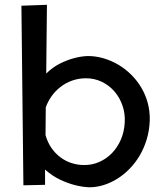

<svg xmlns="http://www.w3.org/2000/svg" viewBox="-20 -752 685 805"><path d="M176.8 -731.9 173.8 -443.8Q202.1 -471.2 232.7 -486.1Q263.2 -501 289.1 -507.8Q319.3 -516.1 348.1 -517.1Q381.3 -517.1 414.1 -507.6Q446.8 -498 476.1 -480.7Q505.4 -463.4 530 -439Q554.7 -414.6 572.5 -384.5Q590.3 -354.5 599.6 -319.8Q608.9 -285.2 607.9 -247.1Q606.4 -205.1 595.2 -168Q584 -130.9 565.7 -99.9Q547.4 -68.8 522.9 -43.9Q498.5 -19 470.9 -2Q443.4 15.1 413.6 24.2Q383.8 33.2 355 33.2Q325.2 32.2 293.5 23.9Q266.1 17.1 233.4 2Q200.7 -13.2 168.9 -41V22.9L78.1 24.9L69.8 -728ZM502.9 -237.8Q505.4 -274.4 493.9 -308.3Q482.4 -342.3 460.2 -368.2Q438 -394 406.5 -409.2Q375 -424.3 337.9 -423.8Q307.6 -423.3 281 -413.6Q254.4 -403.8 233.2 -387.2Q211.9 -370.6 196.3 -348.6Q180.7 -326.7 171.9 -301.8L170.9 -185.1Q179.7 -154.8 195.8 -131.6Q211.9 -108.4 233.2 -92.5Q254.4 -76.7 279.1 -68.6Q303.7 -60.5 329.1 -60.1Q364.7 -59.1 395.8 -72.8Q426.8 -86.4 450 -110.6Q473.1 -134.8 487.1 -167.5Q501 -200.2 502.9 -237.8Z"/></svg>

Font: McLaren
Style: Regular
Weight: 400
Designer: Astigmatic (AOETI)
Foundry: Astigmatic (AOETI)
Version: Version 1.000